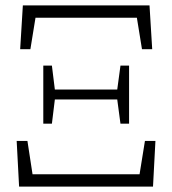

<svg xmlns="http://www.w3.org/2000/svg" viewBox="-20 -694 640 714"><path d="M51 0 42 -170H82L101 -46H499L519 -170H558L549 0ZM428 -234 416 -324H184L173 -234H141V-450H173L184 -361H416L428 -450H460V-234ZM55 -511 65 -674H536L546 -511H508L489 -628H112L93 -511Z"/></svg>

Font: Source Serif 4 SmText Light
Style: Regular
Weight: 300
Designer: Frank Grießhammer
Foundry: Adobe
Version: Version 4.005;hotconv 1.1.0;makeotfexe 2.6.0